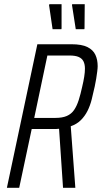

<svg xmlns="http://www.w3.org/2000/svg" viewBox="-20 -900 488 920"><path d="M13 0 159 -688H322Q372 -688 399 -674.5Q426 -661 437 -637.5Q448 -614 448 -583Q448 -574 446 -558Q444 -542 441 -523Q438 -504 434 -486Q427 -454 419.5 -424Q412 -394 399.5 -369Q387 -344 367.5 -324.5Q348 -305 319 -295L341 0H282L263 -283Q257 -282 250.5 -282Q244 -282 238 -282H132L72 0ZM144 -335H245Q279 -335 300.5 -344.5Q322 -354 335 -373Q348 -392 357 -420Q366 -448 374 -485Q380 -510 383.5 -532Q387 -554 387 -571Q387 -592 380 -606Q373 -620 357 -627Q341 -634 313 -634H207ZM274 -760H232L215 -876L217 -880H275V-764ZM384 -760H343L325 -876L326 -880H386L385 -764Z"/></svg>

Font: Saira Condensed Light
Style: Italic
Weight: 300
Width: 3
Italic angle: -12°
Designer: Hector Gatti with collaboration of the Omnibus-Type team
Foundry: Omnibus-Type
Version: Version 1.101